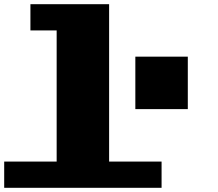

<svg xmlns="http://www.w3.org/2000/svg" viewBox="-20 -1020 1040 915"><path d="M0 -125V-250H250V-875H125V-1000H500V-250H750V-125ZM625 -500V-750H875V-500Z"/></svg>

Font: Press Start 2P
Style: Regular
Weight: 400
Designer: CodeMan38
Foundry: CodeMan38
Version: Version 3.000